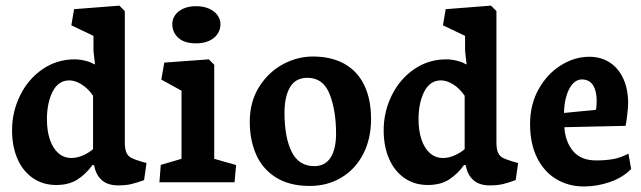

<svg xmlns="http://www.w3.org/2000/svg" viewBox="-20 -656 2308 691"><path d="M313 -62.5 318.4 -61.5 319.8 -56.6Q326.2 -24.9 347.4 -6.8Q368.7 11.2 405.3 11.2Q432.1 11.2 451.4 6.8Q470.7 2.4 498.5 -7.8L507.3 -69.3L489.7 -74.2Q464.8 -81.5 452.9 -87.6Q440.9 -93.8 435.1 -106.4Q429.2 -119.1 429.2 -144V-616.2L409.7 -635.7L246.6 -623L236.8 -564.9L316.4 -526.9V-473.6L321.8 -424.8H318.8Q308.1 -432.1 287.4 -437.3Q266.6 -442.4 249 -442.4Q184.6 -442.4 133.1 -407Q81.5 -371.6 52.5 -312.7Q23.4 -253.9 23.4 -187Q23.4 -128.9 43 -84.2Q62.5 -39.6 98.6 -14.9Q134.8 9.8 182.1 9.8Q228 9.8 258.5 -9.8Q289.1 -29.3 313 -62.5ZM314.9 -311.5V-119.1Q298.8 -105.5 277.8 -96.4Q256.8 -87.4 236.8 -87.4Q210 -87.4 190.2 -104.7Q170.4 -122.1 159.7 -153.3Q148.9 -184.6 148.9 -226.6Q148.9 -285.6 169.4 -326.2Q189.9 -366.7 230 -366.7Q250 -366.7 273.2 -352.5Q296.4 -338.4 314.9 -311.5Z M773.4 -568.4Q773.4 -586.4 762.7 -601.3Q752 -616.2 731.9 -625Q711.9 -633.8 685.5 -633.8Q659.7 -633.8 640.4 -625.2Q621.1 -616.7 610.6 -602.1Q600.1 -587.4 600.1 -569.3Q600.1 -539.6 621.8 -519.8Q643.6 -500 685.5 -500Q713.4 -500 733.2 -509.3Q752.9 -518.6 763.2 -534.2Q773.4 -549.8 773.4 -568.4ZM824.2 0 829.6 -62 751 -84.5V-422.9L731.4 -442.4L571.3 -430.7L560.5 -369.6L633.3 -329.6V-84.5L558.6 -62.5L553.7 0Z M1315.4 -227.5Q1315.4 -298.8 1291 -349.4Q1266.6 -399.9 1219.5 -426.3Q1172.4 -452.6 1106 -452.6Q1049.8 -452.6 997.6 -424.3Q945.3 -396 912.1 -342.5Q878.9 -289.1 878.9 -217.8Q878.9 -152.8 901.4 -100.8Q923.8 -48.8 972.4 -17.8Q1021 13.2 1094.7 13.2Q1158.2 13.2 1208.5 -16.8Q1258.8 -46.9 1287.1 -101.6Q1315.4 -156.2 1315.4 -227.5ZM1189.5 -174.8Q1189.5 -120.1 1169.9 -89.1Q1150.4 -58.1 1110.8 -58.1Q1055.2 -58.1 1029.5 -110.1Q1003.9 -162.1 1003.9 -250Q1003.9 -308.1 1023.7 -342Q1043.5 -376 1086.4 -376Q1143.1 -376 1166.3 -317.4Q1189.5 -258.8 1189.5 -174.8Z M1650.4 -62.5 1655.8 -61.5 1657.2 -56.6Q1663.6 -24.9 1684.8 -6.8Q1706.1 11.2 1742.7 11.2Q1769.5 11.2 1788.8 6.8Q1808.1 2.4 1835.9 -7.8L1844.7 -69.3L1827.1 -74.2Q1802.2 -81.5 1790.3 -87.6Q1778.3 -93.8 1772.5 -106.4Q1766.6 -119.1 1766.6 -144V-616.2L1747.1 -635.7L1584 -623L1574.2 -564.9L1653.8 -526.9V-473.6L1659.2 -424.8H1656.2Q1645.5 -432.1 1624.8 -437.3Q1604 -442.4 1586.4 -442.4Q1522 -442.4 1470.5 -407Q1418.9 -371.6 1389.9 -312.7Q1360.8 -253.9 1360.8 -187Q1360.8 -128.9 1380.4 -84.2Q1399.9 -39.6 1436 -14.9Q1472.2 9.8 1519.5 9.8Q1565.4 9.8 1595.9 -9.8Q1626.5 -29.3 1650.4 -62.5ZM1652.3 -311.5V-119.1Q1636.2 -105.5 1615.2 -96.4Q1594.2 -87.4 1574.2 -87.4Q1547.4 -87.4 1527.6 -104.7Q1507.8 -122.1 1497.1 -153.3Q1486.3 -184.6 1486.3 -226.6Q1486.3 -285.6 1506.8 -326.2Q1527.3 -366.7 1567.4 -366.7Q1587.4 -366.7 1610.6 -352.5Q1633.8 -338.4 1652.3 -311.5Z M2251.5 -47.9 2241.7 -103Q2212.9 -87.9 2185.8 -83.3Q2158.7 -78.6 2126 -78.6Q2070.8 -78.6 2042.5 -112.3Q2014.2 -146 2011.2 -198.2L2231.4 -203.1Q2234.4 -216.3 2237.5 -244.1Q2240.7 -272 2240.7 -283.7Q2240.7 -334.5 2223.4 -372.6Q2206.1 -410.6 2174.3 -431.2Q2142.6 -451.7 2100.6 -451.7Q2047.9 -451.7 1998.8 -421.1Q1949.7 -390.6 1918.7 -335.4Q1887.7 -280.3 1887.7 -209.5Q1887.7 -137.7 1913.6 -86.9Q1939.5 -36.1 1983.4 -10.5Q2027.3 15.1 2081.5 15.1Q2128.9 15.1 2175.3 -1Q2221.7 -17.1 2251.5 -47.9ZM2127.4 -293.5Q2127.4 -286.6 2126.7 -275.9Q2126 -265.1 2124.5 -260.7L2009.8 -249.5Q2010.7 -286.6 2019.5 -314Q2028.3 -341.3 2042.5 -355.7Q2056.6 -370.1 2073.2 -370.1Q2101.1 -370.1 2114.3 -349.4Q2127.4 -328.6 2127.4 -293.5Z"/></svg>

Font: Neuton
Style: Bold
Weight: 700
Designer: Brian M Zick
Foundry: Brian M Zick
Version: Version 1.560